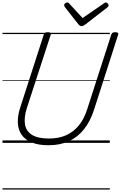

<svg xmlns="http://www.w3.org/2000/svg" viewBox="-20 -1149 971 1544"><path d="M371 19Q289 19 235 -3.5Q181 -26 153.5 -66Q126 -106 123.5 -161.5Q121 -217 142 -282L332 -871Q335 -881 342 -885.5Q349 -890 365 -890Q379 -890 385.5 -885.5Q392 -881 388 -870L195 -277Q172 -203 181 -148.5Q190 -94 237.5 -64.5Q285 -35 374 -35Q452 -35 511.5 -61.5Q571 -88 614 -140.5Q657 -193 681 -270L875 -871Q878 -881 885 -885.5Q892 -890 907 -890Q937 -890 930 -870L736 -266Q706 -173 655 -109Q604 -45 533 -13Q462 19 371 19ZM831 -1129Q839 -1129 846 -1121.5Q853 -1114 853 -1107Q853 -1101 851 -1097.5Q849 -1094 844 -1090L666 -952Q656 -945 649.5 -942Q643 -939 635 -939Q628 -939 622.5 -942.5Q617 -946 611 -953L501 -1093Q499 -1097 497.5 -1101Q496 -1105 496 -1109Q496 -1118 505 -1123.5Q514 -1129 521 -1129Q528 -1129 531.5 -1126Q535 -1123 539 -1118L644 -1004L810 -1118Q817 -1123 821 -1126Q825 -1129 831 -1129ZM0 365H863V375H0ZM0 -20H863V0H0ZM0 -505H863V-500H0ZM0 -885H863V-875H0Z"/></svg>

Font: Playwrite DK Uloopet Guides
Style: Regular
Weight: 400
Designer: Veronika Burian, José Scaglione
Foundry: TypeTogether
Version: Version 1.003